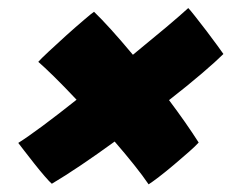

<svg xmlns="http://www.w3.org/2000/svg" viewBox="-20 -592 589 489"><path d="M219.5 -562Q257 -526 318.5 -452.5Q365 -490.5 402.8 -522.2Q440.5 -554 459.5 -571.5Q464 -567 477.2 -550.2Q490.5 -533.5 506.2 -512.8Q522 -492 534.2 -475.2Q546.5 -458.5 549 -454.5Q531.5 -437 494.8 -405.5Q458 -374 410.5 -337Q431.5 -309 450.8 -281.5Q470 -254 486 -229Q479 -221 461.5 -205.5Q444 -190 423.2 -172.5Q402.5 -155 384.5 -141.2Q366.5 -127.5 358.5 -122.5Q344 -144 321.2 -172.5Q298.5 -201 272 -231.5Q228 -199.5 186.5 -171.5Q145 -143.5 112 -124Q106.5 -128.5 93.8 -143.2Q81 -158 66.8 -176Q52.5 -194 41.2 -208.8Q30 -223.5 26.5 -228Q49 -242 88.8 -271.5Q128.5 -301 175 -338Q144 -371 117.8 -396.8Q91.5 -422.5 77.5 -434.5Q83.5 -441.5 103.8 -460.5Q124 -479.5 148.8 -501.8Q173.5 -524 193.8 -541.2Q214 -558.5 219.5 -562Z"/></svg>

Font: Grandstander ExtraBold
Style: Italic
Weight: 800
Italic angle: -15°
Designer: Tyler Finck
Foundry: Etcetera Type Co
Version: Version 1.200; ttfautohint (v1.8.3)